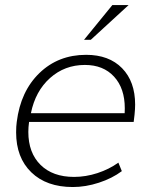

<svg xmlns="http://www.w3.org/2000/svg" viewBox="-20 -731 593 761"><path d="M102.5 -282.2H474.1Q474.6 -289.1 474.6 -301.8Q474.6 -380.9 432.1 -427.2Q389.6 -473.6 316.4 -473.6Q236.3 -473.6 178.2 -421.6Q120.1 -369.6 102.5 -282.2ZM268.6 10.3Q164.1 10.3 104 -48.1Q43.9 -106.4 43.9 -206.5Q43.9 -230.5 46.4 -248Q61.5 -369.1 136.2 -441.4Q210.9 -513.7 321.3 -513.7Q412.1 -513.7 463.9 -460.7Q515.6 -407.7 515.6 -316.4Q515.6 -299.3 513.2 -275.9L509.8 -247.6H95.2Q92.3 -227.1 92.3 -208Q92.3 -125.5 140.6 -77.6Q189 -29.8 273.4 -29.8Q319.8 -29.8 366.2 -44.9Q412.6 -60.1 449.2 -86.4L462.9 -52.7Q424.3 -23.9 371.8 -6.8Q319.3 10.3 268.6 10.3ZM313 -573.2 425.3 -710.9H489.7L339.8 -573.2Z"/></svg>

Font: Muli
Style: ExtraLightItalic
Weight: 200
Italic angle: -7°
Designer: Vernon Adams
Foundry: newtypography
Version: Version 2.0; ttfautohint (v1.00rc1.2-2d82) -l 8 -r 50 -G 200